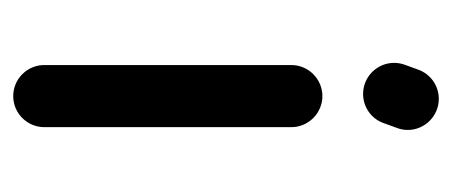

<svg xmlns="http://www.w3.org/2000/svg" viewBox="-224 -474 709 302"><g transform="rotate(-90 131.0 -322.5)"><path d="M180.2 -219.2V-607.9C180.2 -634.8 158.2 -656.7 131.3 -656.7C104.5 -656.7 82.5 -634.8 82.5 -607.9V-219.2C82.5 -192.4 104.5 -170.4 131.3 -170.4C158.2 -170.4 180.2 -192.4 180.2 -219.2ZM172.9 -19.5 180.7 -41C182.6 -46.4 183.6 -51.8 183.6 -57.6C183.6 -84.5 161.6 -106.4 134.8 -106.4C113.8 -106.4 95.7 -93.3 88.9 -74.2L81.1 -52.7C79.1 -47.4 78.1 -42 78.1 -36.1C78.1 -9.3 100.1 12.7 127 12.7C147.9 12.7 166 -0.5 172.9 -19.5Z"/></g></svg>

Font: Velvelyne Book
Style: Bold
Weight: 700
Designer: Manon Van der Borght et Mariel Nils
Foundry: Velvetyne
Version: Version 1.070;Glyphs 3.3.1 (3343)